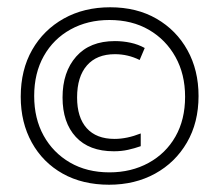

<svg xmlns="http://www.w3.org/2000/svg" viewBox="-20 -624 603 528"><path d="M280 -116Q207 -116 152.5 -146.5Q98 -177 67.5 -232Q37 -287 37 -358Q37 -432 68.5 -487Q100 -542 155.5 -573Q211 -604 283 -604Q356 -604 410.5 -572.5Q465 -541 495.5 -486Q526 -431 526 -360Q526 -287 494 -232Q462 -177 406.5 -146.5Q351 -116 280 -116ZM281 -150Q341 -150 388.5 -176Q436 -202 462.5 -248.5Q489 -295 489 -358Q489 -420 462.5 -467.5Q436 -515 389.5 -542Q343 -569 281 -569Q221 -569 174 -543Q127 -517 100.5 -470Q74 -423 74 -360Q74 -298 100 -251Q126 -204 172.5 -177Q219 -150 281 -150ZM293 -208Q225 -208 188.5 -247.5Q152 -287 152 -356Q152 -426 189.5 -468.5Q227 -511 296 -511Q318 -511 339 -506.5Q360 -502 378 -492L364 -459Q332 -475 296 -475Q246 -475 219 -444Q192 -413 192 -356Q192 -301 218.5 -271.5Q245 -242 295 -242Q329 -242 367 -257V-222Q350 -216 332 -212Q314 -208 293 -208Z"/></svg>

Font: Noto Sans Mono SemiCondensed Light
Style: Regular
Weight: 300
Width: 4
Designer: Monotype Design Team
Foundry: Monotype Imaging Inc.
Version: Version 2.014; ttfautohint (v1.8.4.7-5d5b)